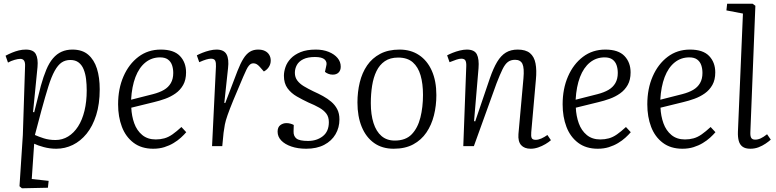

<svg xmlns="http://www.w3.org/2000/svg" viewBox="-20 -787 4180 1034"><path d="M115 -431Q116 -451 109.5 -460.5Q103 -470 89 -470Q77 -470 58 -464.5Q39 -459 23 -450L10 -487Q27 -496 45 -503.5Q63 -511 81.5 -515.5Q100 -520 119 -520Q160 -520 173 -495.5Q186 -471 182 -426L158 -184L164 -182L200 -325Q214 -375 229.5 -412Q245 -449 265.5 -473Q286 -497 312 -508.5Q338 -520 370 -520Q423 -520 455 -492.5Q487 -465 502 -417.5Q517 -370 517 -306Q517 -227 498 -167Q479 -107 446.5 -67Q414 -27 372 -6.5Q330 14 283 14Q248 14 215 5Q182 -4 164 -13L151 177L242 187L238 224L98 227L85 216L103 -60ZM359 -464Q332 -464 312 -450.5Q292 -437 274.5 -405.5Q257 -374 240.5 -321.5Q224 -269 203 -192L168 -60Q188 -51 216 -42Q244 -33 279 -33Q316 -33 347 -52Q378 -71 400.5 -106Q423 -141 435 -190.5Q447 -240 447 -300Q447 -332 443.5 -361Q440 -390 430.5 -413.5Q421 -437 403.5 -450.5Q386 -464 359 -464Z M846 -520Q916 -520 949 -485.5Q982 -451 982 -397Q982 -357 966.5 -329.5Q951 -302 925.5 -284Q900 -266 869.5 -255Q839 -244 809 -237L687 -207Q689 -162 703 -123Q717 -84 746 -60Q775 -36 819 -36Q843 -36 865 -42Q887 -48 909 -63.5Q931 -79 957 -103L983 -75Q971 -61 954 -45.5Q937 -30 914.5 -16.5Q892 -3 865 5.5Q838 14 805 14Q742 14 699.5 -18Q657 -50 636.5 -104Q616 -158 616 -225Q616 -309 645 -375.5Q674 -442 725.5 -481Q777 -520 846 -520ZM913 -394Q913 -417 906.5 -436Q900 -455 884.5 -466.5Q869 -478 842 -478Q797 -478 763 -450.5Q729 -423 709.5 -372Q690 -321 686 -250L804 -280Q839 -289 863 -303Q887 -317 900 -339.5Q913 -362 913 -394Z M1143 -429Q1144 -449 1139 -460Q1134 -471 1116 -471Q1106 -471 1090.5 -466.5Q1075 -462 1053 -452L1040 -489Q1051 -495 1069.5 -502.5Q1088 -510 1108.5 -515Q1129 -520 1146 -520Q1186 -520 1200 -494.5Q1214 -469 1208 -419L1188 -233L1193 -232L1259 -405Q1275 -446 1291 -471.5Q1307 -497 1326 -508.5Q1345 -520 1370 -520Q1392 -520 1407 -512.5Q1422 -505 1430 -491.5Q1438 -478 1438 -461Q1438 -442 1428 -426.5Q1418 -411 1401 -402L1379 -427Q1370 -437 1362 -441.5Q1354 -446 1345 -446Q1338 -446 1332.5 -443.5Q1327 -441 1320.5 -433.5Q1314 -426 1307 -411.5Q1300 -397 1290 -374Q1256 -295 1236 -246Q1216 -197 1205.5 -167Q1195 -137 1191 -116.5Q1187 -96 1184 -72L1177 0H1122Z M1639 -28Q1686 -28 1718.5 -53.5Q1751 -79 1751 -129Q1751 -157 1737.5 -175Q1724 -193 1699.5 -207Q1675 -221 1641 -235Q1609 -250 1578.5 -267.5Q1548 -285 1528.5 -311.5Q1509 -338 1509 -379Q1509 -401 1517.5 -426Q1526 -451 1546 -472Q1566 -493 1599 -506.5Q1632 -520 1681 -520Q1720 -520 1750.5 -507.5Q1781 -495 1798 -474.5Q1815 -454 1815 -428Q1815 -408 1803.5 -396.5Q1792 -385 1772 -385Q1759 -385 1748 -389.5Q1737 -394 1730 -400L1737 -432Q1743 -453 1728.5 -466.5Q1714 -480 1676 -480Q1637 -480 1613 -468Q1589 -456 1578.5 -436.5Q1568 -417 1568 -395Q1568 -371 1581 -353.5Q1594 -336 1616.5 -322.5Q1639 -309 1668 -295Q1695 -283 1719.5 -269.5Q1744 -256 1764 -239Q1784 -222 1796 -199Q1808 -176 1808 -144Q1808 -100 1787 -64Q1766 -28 1726 -7Q1686 14 1629 14Q1584 14 1549 2Q1514 -10 1494.5 -30.5Q1475 -51 1475 -78Q1475 -102 1489.5 -113Q1504 -124 1523 -124Q1534 -124 1544.5 -121Q1555 -118 1562 -114L1561 -80Q1560 -54 1576.5 -41Q1593 -28 1639 -28Z M2100 14Q2038 14 1994.5 -17Q1951 -48 1928 -104Q1905 -160 1905 -235Q1905 -292 1917.5 -343.5Q1930 -395 1957 -434.5Q1984 -474 2027.5 -497Q2071 -520 2132 -520Q2192 -520 2236.5 -490.5Q2281 -461 2305.5 -406Q2330 -351 2330 -275Q2330 -218 2317 -166Q2304 -114 2276.5 -73.5Q2249 -33 2205.5 -9.5Q2162 14 2100 14ZM2106 -30Q2165 -30 2197.5 -64Q2230 -98 2244 -154Q2258 -210 2258 -276Q2258 -336 2245 -381Q2232 -426 2203 -451.5Q2174 -477 2124 -477Q2081 -477 2052.5 -457.5Q2024 -438 2007.5 -404Q1991 -370 1984 -325.5Q1977 -281 1977 -231Q1977 -170 1991.5 -124.5Q2006 -79 2034.5 -54.5Q2063 -30 2106 -30Z M2947 -32Q2936 -22 2917.5 -11Q2899 0 2878.5 7Q2858 14 2838 14Q2804 14 2786.5 -5.5Q2769 -25 2772 -65L2799 -365Q2804 -421 2793.5 -443Q2783 -465 2754 -465Q2731 -465 2715.5 -453.5Q2700 -442 2686.5 -414.5Q2673 -387 2654 -338L2532 0H2475L2491 -429Q2492 -451 2486.5 -461Q2481 -471 2464 -471Q2454 -471 2438.5 -466Q2423 -461 2401 -452L2388 -489Q2399 -495 2417.5 -502.5Q2436 -510 2456.5 -515Q2477 -520 2494 -520Q2535 -520 2548 -494.5Q2561 -469 2557 -419L2533 -135L2539 -133L2618 -365Q2637 -420 2657.5 -454Q2678 -488 2704.5 -504Q2731 -520 2768 -520Q2811 -520 2834 -501Q2857 -482 2864 -445.5Q2871 -409 2866 -358L2841 -75Q2839 -53 2843.5 -43.5Q2848 -34 2865 -34Q2879 -34 2895 -41Q2911 -48 2928 -60Z M3240 -520Q3310 -520 3343 -485.5Q3376 -451 3376 -397Q3376 -357 3360.5 -329.5Q3345 -302 3319.5 -284Q3294 -266 3263.5 -255Q3233 -244 3203 -237L3081 -207Q3083 -162 3097 -123Q3111 -84 3140 -60Q3169 -36 3213 -36Q3237 -36 3259 -42Q3281 -48 3303 -63.5Q3325 -79 3351 -103L3377 -75Q3365 -61 3348 -45.5Q3331 -30 3308.5 -16.5Q3286 -3 3259 5.5Q3232 14 3199 14Q3136 14 3093.5 -18Q3051 -50 3030.5 -104Q3010 -158 3010 -225Q3010 -309 3039 -375.5Q3068 -442 3119.5 -481Q3171 -520 3240 -520ZM3307 -394Q3307 -417 3300.5 -436Q3294 -455 3278.5 -466.5Q3263 -478 3236 -478Q3191 -478 3157 -450.5Q3123 -423 3103.5 -372Q3084 -321 3080 -250L3198 -280Q3233 -289 3257 -303Q3281 -317 3294 -339.5Q3307 -362 3307 -394Z M3696 -520Q3766 -520 3799 -485.5Q3832 -451 3832 -397Q3832 -357 3816.5 -329.5Q3801 -302 3775.5 -284Q3750 -266 3719.5 -255Q3689 -244 3659 -237L3537 -207Q3539 -162 3553 -123Q3567 -84 3596 -60Q3625 -36 3669 -36Q3693 -36 3715 -42Q3737 -48 3759 -63.5Q3781 -79 3807 -103L3833 -75Q3821 -61 3804 -45.5Q3787 -30 3764.5 -16.5Q3742 -3 3715 5.5Q3688 14 3655 14Q3592 14 3549.5 -18Q3507 -50 3486.5 -104Q3466 -158 3466 -225Q3466 -309 3495 -375.5Q3524 -442 3575.5 -481Q3627 -520 3696 -520ZM3763 -394Q3763 -417 3756.5 -436Q3750 -455 3734.5 -466.5Q3719 -478 3692 -478Q3647 -478 3613 -450.5Q3579 -423 3559.5 -372Q3540 -321 3536 -250L3654 -280Q3689 -289 3713 -303Q3737 -317 3750 -339.5Q3763 -362 3763 -394Z M3981 -714 3892 -731 3896 -767H4033L4048 -756L4021 -75Q4020 -53 4026 -44Q4032 -35 4047 -35Q4062 -35 4077 -42Q4092 -49 4111 -64L4131 -35Q4120 -25 4103 -13.5Q4086 -2 4065.5 6Q4045 14 4021 14Q3994 14 3979 3Q3964 -8 3958.5 -28.5Q3953 -49 3954 -77Z"/></svg>

Font: Literata 24pt Light
Style: Italic
Weight: 300
Italic angle: -2°
Designer: Latin by Veronika Burian and Jose Scaglione. Greek by Irene Vlachou. Cyrillic by Vera Evstafieva
Foundry: TypeTogether
Version: Version 3.103;gftools[0.9.29]